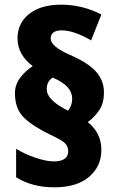

<svg xmlns="http://www.w3.org/2000/svg" viewBox="-20 -786 509 822"><path d="M206 -454Q252 -433 270.5 -411.5Q289 -390 289 -363Q289 -334 271 -312L251 -323Q180 -363 180 -404Q180 -438 206 -454ZM196 -209Q245 -186 258.5 -172.5Q272 -159 272 -139Q272 -95 210 -95Q179 -95 132.5 -110.5Q86 -126 49 -149V-27Q118 16 212 16Q309 16 361.5 -29Q414 -74 414 -144Q414 -217 356 -263Q386 -286 405.5 -315Q425 -344 425 -391Q425 -442 390 -480.5Q355 -519 275 -553Q197 -588 197 -621Q197 -656 245 -656Q272 -656 305 -644Q338 -632 370 -613L414 -724Q332 -766 242 -766Q155 -766 105 -726.5Q55 -687 55 -622Q55 -552 120 -503Q88 -482 66 -452.5Q44 -423 44 -387Q44 -320 82.5 -282.5Q121 -245 196 -209Z"/></svg>

Font: Noto Sans UI SemiCondensed Black
Style: Regular
Weight: 900
Width: 4
Designer: Monotype Design Team
Foundry: Monotype Imaging Inc.
Version: 1.001